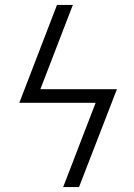

<svg xmlns="http://www.w3.org/2000/svg" viewBox="-20 -755 540 775"><path d="M299 0H235L366 -340H58L210 -735H274L143 -395H452Z"/></svg>

Font: Iosevka SS04 Light Oblique
Style: Regular
Weight: 300
Italic angle: -9°
Monospace: yes
Designer: Belleve Invis
Foundry: Belleve Invis
Version: Version 19.0.0; ttfautohint (v1.8.4)